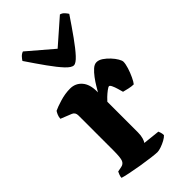

<svg xmlns="http://www.w3.org/2000/svg" viewBox="-243 -839 899 899"><g transform="rotate(-45 206.5 -389.5)"><path d="M224 0Q214 0 185.5 -3.5Q157 -7 123.5 -12.5Q90 -18 61 -24Q32 -30 20 -34Q20 -42 23.5 -51Q27 -60 30 -66L55 -71Q71 -74 77.5 -88.5Q84 -103 84 -151V-383Q84 -403 68 -410L13 -432Q14 -446 19 -456.5Q24 -467 27 -471Q43 -479 77.5 -489.5Q112 -500 145 -500Q180 -500 202.5 -474.5Q225 -449 225 -401V-395Q231 -405 241 -422Q251 -439 264.5 -457Q278 -475 292 -487.5Q306 -500 320 -500Q335 -500 350.5 -489.5Q366 -479 380 -464Q394 -449 402.5 -434.5Q411 -420 411 -412Q411 -398 404 -375.5Q397 -353 387 -332Q377 -311 370 -303Q356 -303 338.5 -307Q321 -311 310 -314Q307 -325 302.5 -340.5Q298 -356 292.5 -367.5Q287 -379 282 -379Q277 -379 264.5 -369.5Q252 -360 240.5 -349Q229 -338 225 -333V-131Q225 -110 220.5 -95Q216 -80 211 -74L295 -65Q297 -61 299.5 -52.5Q302 -44 302 -35Q295 -27 280.5 -19Q266 -11 250 -5.5Q234 0 224 0ZM235 -564Q220 -564 197 -588.5Q174 -613 144 -655Q114 -697 79 -749Q83 -756 91.5 -765.5Q100 -775 112 -779L236 -673L357 -779Q369 -776 377.5 -766.5Q386 -757 390 -750Q355 -698 325 -656Q295 -614 272 -589Q249 -564 235 -564Z"/></g></svg>

Font: Texturina 72pt ExtraBold
Style: Regular
Weight: 800
Designer: Guillermo Torres Carreño
Foundry: Omnibus-Type
Version: Version 1.002; ttfautohint (v1.8.3)